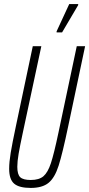

<svg xmlns="http://www.w3.org/2000/svg" viewBox="-20 -915 438 943"><path d="M25 -86Q25 -119 32.5 -164.5Q40 -210 58 -295L141 -688H183L92 -263Q78 -198 71.5 -160Q65 -122 65 -96Q65 -58 79.5 -44.5Q94 -31 131 -31Q172 -31 193.5 -49.5Q215 -68 230 -113.5Q245 -159 267 -263L357 -688H398L315 -295Q287 -161 268 -101.5Q249 -42 218.5 -17Q188 8 131 8Q74 8 49.5 -13Q25 -34 25 -86ZM258 -756V-761L320 -895H364V-890L285 -756Z"/></svg>

Font: Saira Ultra Condensed ExLight
Style: Italic
Weight: 200
Width: 1
Italic angle: -12°
Designer: Hector Gatti with collaboration of the Omnibus-Type team
Foundry: Omnibus-Type
Version: Version 1.001; ttfautohint (v1.8)